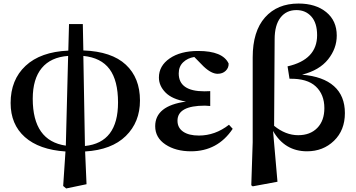

<svg xmlns="http://www.w3.org/2000/svg" viewBox="-20 -839 2010 1085"><path d="M451 -523 460 -14Q647 -33 647 -260Q647 -384 599 -448.5Q551 -513 451 -523ZM352 -16 365 -523Q267 -516 216 -454.5Q165 -393 165 -281Q165 -43 352 -16ZM448 -703 451 -554Q611 -548 691 -473.5Q771 -399 771 -271Q771 -149 691 -70.5Q611 8 461 17L469 202L354 226L337 212L350 17Q201 7 120.5 -64.5Q40 -136 40 -257Q40 -388 124.5 -467Q209 -546 366 -553L370 -703Z M1274 -134 1295 -111Q1210 16 1059 16Q973 16 915 -22.5Q857 -61 857 -126Q857 -241 1031 -265Q953 -278 915.5 -316Q878 -354 878 -401Q878 -467 939 -509Q1000 -551 1100 -551Q1239 -551 1272 -480Q1273 -456 1255.5 -439Q1238 -422 1210 -422Q1174 -422 1130 -464L1078 -517Q1040 -511 1015 -487Q990 -463 990 -424Q990 -323 1135 -323Q1158 -323 1168 -324V-240Q1146 -242 1138 -242Q983 -242 983 -157Q983 -117 1015 -95Q1047 -73 1104 -73Q1196 -73 1274 -134Z M1532 -617 1529 -128Q1594 -75 1665 -75Q1733 -75 1773 -116Q1813 -157 1813 -228Q1813 -305 1764.5 -350.5Q1716 -396 1616 -394L1605 -464Q1772 -502 1772 -640Q1772 -709 1739.5 -745.5Q1707 -782 1655 -782Q1598 -782 1565 -739.5Q1532 -697 1532 -617ZM1408 -35V-515Q1408 -662 1477.5 -740.5Q1547 -819 1667 -819Q1764 -819 1823.5 -770.5Q1883 -722 1883 -638Q1883 -565 1834 -503.5Q1785 -442 1687 -417Q1806 -407 1867.5 -352Q1929 -297 1929 -200Q1929 -103 1867.5 -43.5Q1806 16 1715 16Q1589 16 1523 -99L1548 188L1408 214L1400 208Z"/></svg>

Font: Swei Spring CJKtc
Style: Bold
Weight: 700
Version: Version 1.021